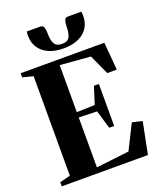

<svg xmlns="http://www.w3.org/2000/svg" viewBox="-172 -1078 989 1185"><g transform="rotate(-20 322.0 -486.0)"><path d="M94.5 -45V-698L25.5 -716V-743H575L591 -561H528L468.5 -691.5L269 -707.5V-398.5L388 -402.5L424 -515.5H456.5V-240H424L388.5 -360L269 -364V-36L485.5 -61.5L566.5 -223.5L632.5 -208L591 0H25V-27ZM238 -972Q255.5 -972 260.8 -956Q266 -940 266 -917.5Q266 -872 279 -848.8Q292 -825.5 328.5 -825.5Q365 -825.5 377.8 -848.8Q390.5 -872 390.5 -917.5Q390.5 -940 396 -956Q401.5 -972 418.5 -972H508Q508.5 -965.5 509 -958.5Q509.5 -951.5 509.5 -944.5Q509.5 -899 488 -865.8Q466.5 -832.5 425.8 -814.2Q385 -796 328 -796Q272 -796 231.5 -814.2Q191 -832.5 169 -865.8Q147 -899 147 -944.5Q147 -951.5 147.5 -958.5Q148 -965.5 149 -972Z"/></g></svg>

Font: Merriweather 120pt ExtraBold
Style: Regular
Weight: 800
Version: Version 2.100